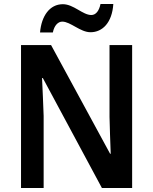

<svg xmlns="http://www.w3.org/2000/svg" viewBox="-20 -939 765 959"><path d="M180 -777H244C251 -812 270 -831 291 -831C332 -831 381 -778 432 -778C492 -778 540 -826 546 -919H482C475 -885 459 -864 436 -864C393 -864 348 -918 294 -918C228 -918 187 -859 180 -777ZM640 0V-714H527V-355C528 -296 531 -234 533 -171H530L235 -714H85V0H198V-360C196 -421 193 -483 190 -549H194L489 0Z"/></svg>

Font: Noto Sans Gujarati UI SemiCondensed SemiBold
Style: Regular
Weight: 600
Width: 4
Designer: Jelle Bosma - Monotype Design Team, Universal Thirst
Foundry: Monotype Imaging Inc.
Version: Version 2.106